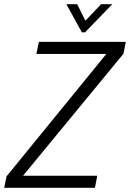

<svg xmlns="http://www.w3.org/2000/svg" viewBox="-55 -888 615 908"><path d="M529 -634 54 -57H405L394 0H-35L-24 -54L448 -633H117L129 -690H540ZM259 -868H310L349 -790L423 -868H476L347 -735H332Z"/></svg>

Font: Decalotype Light Italic
Style: Regular
Weight: 300
Italic angle: -12°
Designer: Alfredo Marco Pradil
Foundry: Alfredo Marco Pradil
Version: Version 1.0